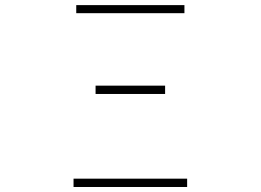

<svg xmlns="http://www.w3.org/2000/svg" viewBox="-20 -746 1040 766"><path d="M273.4 0V-33.2H726.6V0ZM361.3 -371.1V-404.3H638.7V-371.1ZM284.2 -693.4V-725.6H715.8V-693.4Z"/></svg>

Font: Gen Shin Gothic Monospace ExtraLight
Style: Regular
Weight: 200
Designer: [Source Han Sans]
Ryoko NISHIZUKA  (kana & ideographs); Paul D. Hunt (Latin, Greek & Cyrillic); Wenlong ZHANG  (bopomofo
Version: Version 1.002.20150607